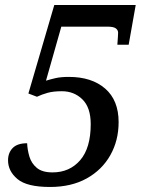

<svg xmlns="http://www.w3.org/2000/svg" viewBox="-20 -734 566 764"><path d="M179 10Q87 10 49.5 -21.5Q12 -53 12 -96Q12 -126 30.5 -145Q49 -164 88 -164Q89 -138 97 -111Q105 -84 126.5 -66Q148 -48 189 -48Q257 -48 299 -96.5Q341 -145 341 -240Q341 -306 308 -338.5Q275 -371 226 -371Q192 -371 169 -364.5Q146 -358 127 -349L93 -362L196 -714H520L492 -556H447Q448 -570 449 -584.5Q450 -599 450 -604Q450 -614 441 -621Q432 -628 407 -628H224L163 -413Q179 -418 200.5 -423Q222 -428 254 -428Q345 -428 398.5 -381.5Q452 -335 452 -248Q452 -175 419 -116.5Q386 -58 325 -24Q264 10 179 10Z"/></svg>

Font: Noto Serif Tamil SemiCondensed Medium
Style: Italic
Weight: 500
Width: 4
Italic angle: -12°
Designer: Indian Type Foundry, Tom Grace, and the Monotype Design Team
Foundry: Monotype Imaging Inc.
Version: Version 2.003; ttfautohint (v1.8.4.7-5d5b)